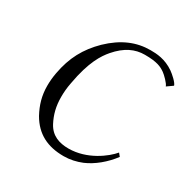

<svg xmlns="http://www.w3.org/2000/svg" viewBox="-153 -800 944 958"><g transform="rotate(30 318.5 -321.5)"><path d="M553 -596C566 -587 599 -555 603 -540L637 -564C633 -580 600 -609 583 -621C531 -657 482 -659 447 -659C367 -659 293 -629 220 -559C153 -493 114 -422 96 -323C91 -296 89 -271 89 -248C89 -191 103 -144 129 -96C174 -18 242 16 335 16C372 16 406 8 438 -5C490 -27 542 -70 580 -121L566 -138C533 -98 444 -29 337 -29C283 -29 237 -45 210 -96C188 -138 177 -181 177 -234C177 -260 179 -287 185 -317C209 -453 248 -510 277 -544C327 -602 378 -625 434 -625C505 -625 530 -612 553 -596Z"/></g></svg>

Font: Libertinus Serif
Style: Italic
Weight: 400
Italic angle: -12°
Designer: Philipp H. Poll, Khaled Hosny
Foundry: Caleb Maclennan
Version: Version 7.050;RELEASE